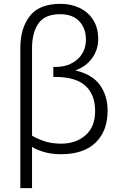

<svg xmlns="http://www.w3.org/2000/svg" viewBox="-20 -796 637 1001"><path d="M86 185V-545Q86 -649 135.5 -712.5Q185 -776 296 -776Q351 -776 395.5 -754.5Q440 -733 466 -692Q492 -651 492 -592Q492 -537 460.5 -493Q429 -449 373 -429Q462 -408 501.5 -352Q541 -296 541 -219Q541 -113 478.5 -52.5Q416 8 298 8Q247 8 208 -4Q169 -16 147 -30V185ZM298 -47Q376 -47 426 -91Q476 -135 476 -217Q476 -302 425.5 -348.5Q375 -395 266 -395H258V-447H268Q339 -447 383.5 -486.5Q428 -526 428 -591Q428 -648 393.5 -685Q359 -722 293 -722Q215 -722 181 -674.5Q147 -627 147 -543V-89Q166 -76 206.5 -61.5Q247 -47 298 -47Z"/></svg>

Font: Ubuntu Sans Light
Style: Regular
Weight: 300
Designer: Dalton Maag Ltd
Foundry: Dalton Maag Ltd
Version: Version 1.006; ttfautohint (v1.8.4.7-5d5b)